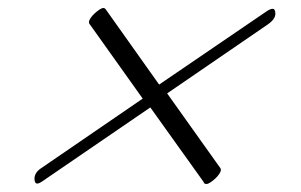

<svg xmlns="http://www.w3.org/2000/svg" viewBox="-20 -582 750 479"><path d="M644 -553Q654 -560 660 -560Q667 -560 667 -548Q667 -534 648 -521L397 -349L528 -165Q531 -162 531 -158Q531 -154 527 -148Q523 -142 517 -136.5Q511 -131 505 -127Q499 -123 495 -123Q489 -123 488 -128L355 -314L89 -132Q78 -124 73 -124Q66 -124 66 -137Q66 -143 70 -150Q74 -157 85 -164L336 -336L205 -520Q202 -523 202 -527Q202 -531 206 -537Q210 -543 216 -548.5Q222 -554 228 -558Q234 -562 238 -562Q242 -562 245 -557L377 -371Z"/></svg>

Font: Discipuli Britannica
Style: Regular
Weight: 400
Designer: Peter Wiegel
Foundry: Peter Wiegel
Version: Version 0.001 2009